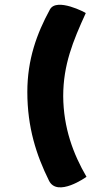

<svg xmlns="http://www.w3.org/2000/svg" viewBox="-20 -716 470 808"><path d="M190 -676C135 -575 95 -466 95 -329C95 -180 133 -63 186 44C221 116 343 29 344 28C288 -68 247 -178 246 -311C246 -443 287 -543 341 -661C342 -662 218 -728 190 -676Z"/></svg>

Font: Lilita 2
Style: Regular
Weight: 400
Designer: Juan Montoreano
Foundry: Juan Montoreano
Version: Version 2.001